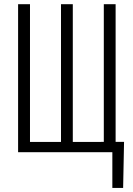

<svg xmlns="http://www.w3.org/2000/svg" viewBox="-20 -731 640 922"><path d="M124 -710.9V-49.3H272.9V-710.9H329.6V-49.3H464.8V-49.8H478.5V-710.9H535.2V-49.8H575.7L571.3 171.4H519.5V0H66.9V-710.9Z"/></svg>

Font: Roboto Mono Light
Style: Regular
Weight: 300
Designer: Google
Version: Version 2.000985; 2015; ttfautohint (v1.3)